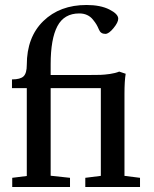

<svg xmlns="http://www.w3.org/2000/svg" viewBox="-20 -746 614 766"><path d="M28.8 0V-36.6L86.9 -43.9V-394.5H27.8V-429.2Q61.5 -429.2 74.2 -441.7Q86.9 -454.1 86.9 -487.3Q86.9 -597.7 152.8 -661.9Q218.8 -726.1 325.2 -726.1Q380.4 -726.1 416 -708.3Q451.7 -690.4 451.7 -671.4Q451.7 -656.7 432.9 -633.8Q414.1 -610.8 400.4 -610.8Q381.8 -610.8 375 -627.4Q369.6 -640.1 365 -647.9Q360.4 -655.8 350.8 -667.7Q341.3 -679.7 327.6 -686Q314 -692.4 296.4 -692.4Q235.8 -692.4 209 -641.6Q182.1 -590.8 182.1 -489.3V-446.8H333.5Q364.7 -446.8 380.6 -447.3Q396.5 -447.8 418.5 -450.9Q440.4 -454.1 455.6 -460.4L481.4 -451.7Q476.6 -422.9 476.6 -371.6V-44.4L538.6 -36.6V0H320.3V-36.6L382.3 -44.4V-394.5H182.1V-44.9L259.3 -36.6V0Z"/></svg>

Font: Elstob 8pt Medium
Style: Regular
Weight: 500
Designer: Peter S. Baker
Version: Version 1.015